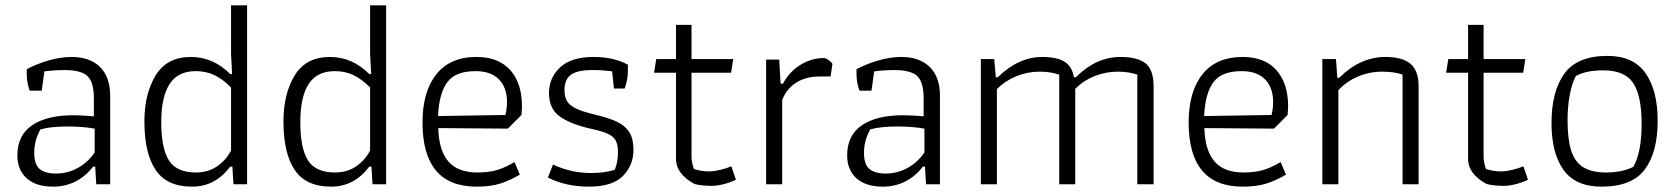

<svg xmlns="http://www.w3.org/2000/svg" viewBox="-20 -689 6274 718"><path d="M45 -108Q45 -183 100 -220.5Q155 -258 254 -258Q287 -258 331 -254V-322Q331 -382 307 -404.5Q283 -427 223 -427Q181 -427 146 -422L136 -350H91Q80 -381 80 -411V-430Q112 -448 158.5 -462Q205 -476 247 -476Q316 -476 354 -438.5Q392 -401 392 -331V0H340L336 -66H328Q302 -31 263.5 -11Q225 9 179 9Q114 9 79.5 -22.5Q45 -54 45 -108ZM334 -119V-208Q289 -216 234 -216Q168 -216 131 -205Q119 -182 113.5 -161.5Q108 -141 108 -117Q108 -74 128.5 -57Q149 -40 189 -40Q233 -40 271 -61Q309 -82 334 -119Z M520 -235Q520 -338 562 -407Q604 -476 694 -476Q777 -476 841 -412H848L844 -488V-669H904V0H853L849 -66H841Q785 9 698 9Q604 9 562 -53.5Q520 -116 520 -235ZM844 -126V-362Q812 -394 781 -408.5Q750 -423 712 -423Q645 -423 614 -374.5Q583 -326 583 -232Q583 -135 611.5 -89.5Q640 -44 713 -44Q759 -44 792.5 -67.5Q826 -91 844 -126Z M1040 -235Q1040 -338 1082 -407Q1124 -476 1214 -476Q1297 -476 1361 -412H1368L1364 -488V-669H1424V0H1373L1369 -66H1361Q1305 9 1218 9Q1124 9 1082 -53.5Q1040 -116 1040 -235ZM1364 -126V-362Q1332 -394 1301 -408.5Q1270 -423 1232 -423Q1165 -423 1134 -374.5Q1103 -326 1103 -232Q1103 -135 1131.5 -89.5Q1160 -44 1233 -44Q1279 -44 1312.5 -67.5Q1346 -91 1364 -126Z M1560 -231Q1560 -346 1611.5 -411Q1663 -476 1762 -476Q1844 -476 1888 -427Q1932 -378 1932 -291Q1932 -281 1930 -259L1879 -208L1619 -210Q1621 -127 1656.5 -85.5Q1692 -44 1765 -44Q1809 -44 1840 -53.5Q1871 -63 1904 -83L1924 -36Q1887 -14 1850.5 -2.5Q1814 9 1762 9Q1560 9 1560 -231ZM1870 -259Q1876 -283 1876 -307Q1876 -361 1846 -392Q1816 -423 1758 -423Q1684 -423 1653 -382Q1622 -341 1618 -255Z M2029 -25 2048 -74Q2114 -42 2190 -42Q2242 -42 2279 -54Q2291 -83 2291 -118Q2291 -147 2283 -162.5Q2275 -178 2254.5 -188Q2234 -198 2192 -207Q2112 -225 2072.5 -254Q2033 -283 2033 -341Q2033 -398 2074.5 -437Q2116 -476 2200 -476Q2275 -476 2328 -447V-422Q2328 -391 2316 -358H2276L2269 -422Q2236 -427 2196 -427Q2139 -427 2115 -409.5Q2091 -392 2091 -352Q2091 -326 2101 -310Q2111 -294 2135.5 -282.5Q2160 -271 2206 -260Q2258 -248 2288.5 -233Q2319 -218 2334 -193.5Q2349 -169 2349 -129Q2349 -71 2309.5 -31Q2270 9 2183 9Q2096 9 2029 -25Z M2577 -1Q2508 -39 2508 -94V-417H2426L2434 -468H2508V-596H2566V-468H2722L2714 -417H2566V-107Q2566 -81 2575 -57Q2603 -48 2631 -48Q2649 -48 2672.5 -53.5Q2696 -59 2715 -67L2732 -17Q2715 -8 2689 -1Q2663 6 2641 6Q2604 6 2577 -1Z M2845 -466H2894L2899 -376H2908Q2931 -420 2972.5 -446Q3014 -472 3061 -472Q3068 -472 3078.5 -464.5Q3089 -457 3093 -450L3086 -403H3045Q2994 -403 2957.5 -380Q2921 -357 2905 -315V0H2845Z M3148 -108Q3148 -183 3203 -220.5Q3258 -258 3357 -258Q3390 -258 3434 -254V-322Q3434 -382 3410 -404.5Q3386 -427 3326 -427Q3284 -427 3249 -422L3239 -350H3194Q3183 -381 3183 -411V-430Q3215 -448 3261.5 -462Q3308 -476 3350 -476Q3419 -476 3457 -438.5Q3495 -401 3495 -331V0H3443L3439 -66H3431Q3405 -31 3366.5 -11Q3328 9 3282 9Q3217 9 3182.5 -22.5Q3148 -54 3148 -108ZM3437 -119V-208Q3392 -216 3337 -216Q3271 -216 3234 -205Q3222 -182 3216.5 -161.5Q3211 -141 3211 -117Q3211 -74 3231.5 -57Q3252 -40 3292 -40Q3336 -40 3374 -61Q3412 -82 3437 -119Z M3648 -468H3698L3704 -400H3711Q3789 -476 3877 -476Q3932 -476 3960.5 -458.5Q3989 -441 3996 -400H4003Q4079 -476 4170 -476Q4234 -476 4264 -452Q4294 -428 4294 -366V0H4233V-410Q4200 -421 4160 -421Q4115 -421 4073.5 -404.5Q4032 -388 4001 -357V0H3941V-410Q3908 -421 3868 -421Q3822 -421 3780.5 -404Q3739 -387 3708 -356V0H3648Z M4425 -231Q4425 -346 4476.5 -411Q4528 -476 4627 -476Q4709 -476 4753 -427Q4797 -378 4797 -291Q4797 -281 4795 -259L4744 -208L4484 -210Q4486 -127 4521.5 -85.5Q4557 -44 4630 -44Q4674 -44 4705 -53.5Q4736 -63 4769 -83L4789 -36Q4752 -14 4715.5 -2.5Q4679 9 4627 9Q4425 9 4425 -231ZM4735 -259Q4741 -283 4741 -307Q4741 -361 4711 -392Q4681 -423 4623 -423Q4549 -423 4518 -382Q4487 -341 4483 -255Z M4925 -468H4976L4981 -398H4988Q5066 -476 5161 -476Q5224 -476 5254.5 -450.5Q5285 -425 5285 -366V0H5225V-410Q5194 -421 5150 -421Q5100 -421 5057.5 -402.5Q5015 -384 4985 -352V0H4925Z M5539 -1Q5470 -39 5470 -94V-417H5388L5396 -468H5470V-596H5528V-468H5684L5676 -417H5528V-107Q5528 -81 5537 -57Q5565 -48 5593 -48Q5611 -48 5634.5 -53.5Q5658 -59 5677 -67L5694 -17Q5677 -8 5651 -1Q5625 6 5603 6Q5566 6 5539 -1Z M5782 -229Q5782 -347 5830 -413.5Q5878 -480 5992 -480Q6088 -480 6133.5 -415.5Q6179 -351 6179 -237Q6179 -120 6131 -55.5Q6083 9 5969 9Q5872 9 5827 -53.5Q5782 -116 5782 -229ZM6088 -65Q6119 -120 6119 -225Q6119 -331 6087.5 -378.5Q6056 -426 5975 -426Q5912 -426 5873 -405Q5859 -379 5850.5 -335.5Q5842 -292 5842 -240Q5842 -170 5855 -127.5Q5868 -85 5899.5 -64.5Q5931 -44 5986 -44Q6046 -44 6088 -65Z"/></svg>

Font: Athiti
Style: Regular
Weight: 400
Designer: CadsonDemak Team
Foundry: CadsonDemak
Version: Version 1.032